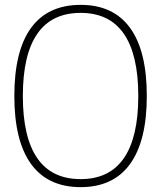

<svg xmlns="http://www.w3.org/2000/svg" viewBox="-20 -760 663 790"><path d="M312 10Q177 10 108 -85Q39 -180 39 -365Q39 -551 108 -645.5Q177 -740 312 -740Q446 -740 515 -645.5Q584 -551 584 -365Q584 -180 515 -85Q446 10 312 10ZM312 -23Q430 -23 489.5 -109Q549 -195 549 -365Q549 -535 489.5 -621Q430 -707 312 -707Q193 -707 133.5 -621Q74 -535 74 -365Q74 -195 133.5 -109Q193 -23 312 -23Z"/></svg>

Font: M PLUS 2 Thin ExtraLight
Style: Regular
Weight: 250
Version: Version 1.001